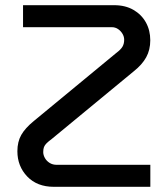

<svg xmlns="http://www.w3.org/2000/svg" viewBox="-20 -720 649 740"><path d="M187.6 0Q123 0 85 -39.7Q47 -79.4 47 -137.2Q47 -173.6 62 -200Q77 -226.4 110.6 -253.8L428 -515.8Q445.2 -528.6 451.9 -539.8Q458.6 -551 458.6 -567Q458.6 -578.8 452 -589.9Q445.4 -601 434.8 -608.1Q424.2 -615.2 410.8 -615.2H68.8V-700H419.8Q463.2 -700 494.5 -681.8Q525.8 -663.6 542.5 -633.2Q559.2 -602.8 559.2 -564.8Q559.2 -527.8 543.5 -499.3Q527.8 -470.8 495.8 -445.4L179.2 -184.2Q167 -175.2 159.7 -168Q152.4 -160.8 149.5 -153.2Q146.6 -145.6 146.6 -133.8Q146.6 -122.4 153.1 -110.9Q159.6 -99.4 171.3 -92.1Q183 -84.8 198 -84.8H559.4V0Z"/></svg>

Font: MuseoModerno Thin
Style: Regular
Weight: 100
Designer: Pablo Cosgaya, Héctor Gatti, Marcela Romero, and the Authors of The MuseoModerno Project.
Foundry: Omnibus-Type Team
Version: Version 1.003